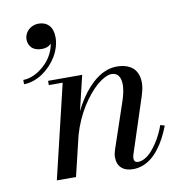

<svg xmlns="http://www.w3.org/2000/svg" viewBox="-82 -802 820 887"><g transform="rotate(-10 327.5 -359.0)"><path d="M90 -666Q90 -678.2 95.2 -689.6Q100.4 -701 109.2 -709.4Q118 -717.9 130.6 -722.9Q143.1 -728 157 -728Q187.6 -728 205.8 -708.6Q224 -689.2 224 -651Q224 -629 216.8 -606Q209.6 -583 197.1 -562.5Q184.6 -542 167.2 -523.8Q149.8 -505.6 130 -492.4Q110.2 -479.2 87.6 -471.6Q65 -464 43 -464V-484Q61.1 -484 81.1 -490.9Q101 -497.8 119.9 -510.8Q138.8 -523.9 154.7 -541.1Q170.6 -558.4 181.9 -580.8Q193.2 -603.1 197 -627Q188.2 -618.2 178 -614.1Q167.8 -610 152 -610Q136.4 -610 124.2 -614.5Q112.1 -619 104.8 -626.8Q97.5 -634.6 93.8 -644.6Q90 -654.5 90 -666ZM220 -440H155V-460H315L275.9 -296.5Q290.6 -326.5 307.7 -352.4Q324.8 -378.4 344.6 -400.1Q364.5 -421.9 385.7 -437.3Q406.9 -452.8 430.5 -461.4Q454.1 -470 478 -470Q506.4 -470 527.2 -461.9Q548.1 -453.9 559.9 -439.9Q571.6 -425.9 576.7 -406.7Q581.8 -387.5 579.8 -365.4Q577.9 -343.4 570 -319L484 -56Q481 -47 481 -38Q481 -29.4 485.8 -24.2Q490.6 -19 500 -19Q515.6 -19 532 -28.3Q548.4 -37.6 562.5 -52.8Q576.6 -68 589.8 -87.8Q602.9 -107.5 612.9 -128.1Q622.9 -148.6 630 -169L650 -163Q638.4 -132.4 624.7 -106.6Q611 -80.8 594.2 -58.9Q577.4 -37.1 558.8 -22Q540.1 -6.9 517.9 1.6Q495.8 10 472 10Q436.8 10 417.4 -7.9Q398 -25.8 398 -58Q398 -74 404 -92L477 -308Q490 -346.6 491.6 -376.3Q493.2 -406 482.4 -423Q471.5 -440 449 -440Q435 -440 417.6 -431.3Q400.1 -422.6 381.6 -407Q363 -391.4 343.7 -368.2Q324.4 -345.1 307.2 -317.8Q290 -290.5 274.9 -256.7Q259.8 -222.9 249.9 -187.5L205 0H115Z"/></g></svg>

Font: Bodoni* 11
Style: Italic
Weight: 400
Italic angle: -13°
Version: Version 1.002